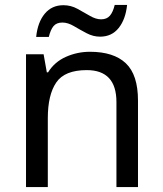

<svg xmlns="http://www.w3.org/2000/svg" viewBox="-20 -755 658 775"><path d="M343 -546Q439 -546 488 -499.5Q537 -453 537 -349V0H450V-343Q450 -472 330 -472Q241 -472 207 -422Q173 -372 173 -278V0H85V-536H156L169 -463H174Q200 -505 246 -525.5Q292 -546 343 -546ZM126 -606Q132 -665 160.5 -699.5Q189 -734 236 -734Q266 -734 292.5 -719.5Q319 -705 343 -691Q367 -677 388 -677Q411 -677 423.5 -691.5Q436 -706 443 -735H493Q487 -677 459 -642Q431 -607 384 -607Q356 -607 329.5 -621Q303 -635 278.5 -649.5Q254 -664 232 -664Q208 -664 196 -649.5Q184 -635 177 -606Z"/></svg>

Font: Noto Sans Tifinagh APT
Style: Regular
Weight: 400
Designer: JamraPatel
Foundry: JamraPatel LLC
Version: Version 2.006; ttfautohint (v1.8.4.7-5d5b)